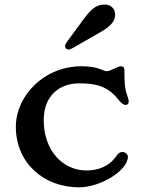

<svg xmlns="http://www.w3.org/2000/svg" viewBox="-20 -802 613 834"><path d="M48.8 -251.5C48.8 -96.2 167.5 11.7 324.2 11.7C415 11.7 535.6 -60.5 535.6 -121.6C535.6 -129.9 524.9 -143.1 509.8 -141.6C499 -140.6 493.7 -136.2 483.4 -121.6C452.1 -77.1 402.3 -61.5 355.5 -61.5C256.8 -61.5 169.9 -143.6 169.9 -280.3C169.9 -389.2 241.7 -439.9 323.2 -439.9C385.7 -439.9 442.9 -432.6 490.2 -374C507.3 -352.5 517.6 -346.2 524.9 -346.2C533.2 -346.2 539.1 -351.1 539.1 -360.8C539.1 -366.2 537.6 -373.5 534.2 -382.8C521.5 -418 520.5 -443.4 520.5 -495.1C520.5 -509.8 515.1 -514.2 504.4 -514.2C490.2 -514.2 461.4 -492.7 443.4 -492.7C427.2 -492.7 408.7 -514.2 335 -514.2C168.9 -514.2 48.8 -383.8 48.8 -251.5ZM278.8 -586.9C283.7 -586.9 289.1 -589.4 300.3 -595.7L415 -661.6C472.2 -693.8 481 -717.8 480 -741.7C479 -767.1 458 -783.2 433.1 -782.2C405.3 -780.8 383.8 -773.9 344.7 -720.7L270 -619.1C265.1 -612.3 262.2 -606.9 262.7 -601.1C262.7 -594.7 267.6 -586.4 278.8 -586.9Z"/></svg>

Font: Stoke
Style: Regular
Weight: 400
Designer: Nicole Fally
Foundry: Nicole Fally
Version: Version 1.002